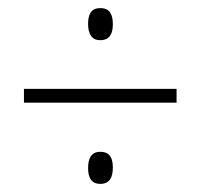

<svg xmlns="http://www.w3.org/2000/svg" viewBox="-20 -655 495 473"><path d="M227 -556C250 -556 258 -572 258 -595C258 -619 251 -635 227 -635C204 -635 197 -619 197 -596C197 -573 205 -556 227 -556ZM39 -402H415V-436H39ZM227 -202C250 -202 258 -218 258 -242C258 -265 251 -281 227 -281C205 -281 197 -265 197 -241C197 -219 204 -202 227 -202Z"/></svg>

Font: Noto Sans Malayalam UI Condensed ExtraLight
Style: Regular
Weight: 200
Width: 3
Designer: Jelle Bosma - Monotype Design Team
Foundry: Monotype Imaging Inc.
Version: Version 2.104